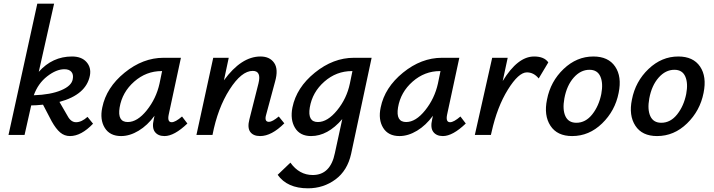

<svg xmlns="http://www.w3.org/2000/svg" viewBox="-20 -731 3867 1040"><path d="M454 -98 484 -61Q420 6 359 6Q329 6 306 -13.5Q283 -33 260 -74L213 -164Q173 -160 149 -160L113 0H26L182 -711H273L190 -342Q264 -425 370 -425Q422 -425 448.5 -395Q475 -365 467 -322Q447 -218 302 -179L346 -103Q364 -69 392 -69Q422 -69 454 -98ZM329 -356Q285 -356 235.5 -317.5Q186 -279 163 -215Q254 -218 311 -242Q368 -266 374 -302Q379 -327 367 -341.5Q355 -356 329 -356Z M966 -100 995 -62Q924 6 871 6Q836 6 819 -16.5Q802 -39 813 -85L817 -104Q779 -52 731 -23Q683 6 636 6Q575 6 547.5 -38.5Q520 -83 534 -149Q556 -257 655 -337.5Q754 -418 866 -418H960L894 -111Q885 -69 910 -69Q930 -69 966 -100ZM672 -70Q724 -70 775 -133.5Q826 -197 844 -278L858 -346H855Q772 -346 707 -289Q642 -232 628 -149Q615 -70 672 -70Z M1490 -100 1520 -63Q1451 6 1389 6Q1352 6 1335.5 -16.5Q1319 -39 1331 -85L1380 -279Q1397 -347 1349 -347Q1288 -347 1223.5 -246Q1159 -145 1131 0H1044L1135 -418H1219L1193 -296Q1287 -425 1391 -425Q1441 -425 1465 -390.5Q1489 -356 1470 -289L1422 -111Q1410 -71 1437 -71Q1455 -71 1490 -100Z M1897 -418H1993L1882 102Q1862 193 1797 241Q1732 289 1648 289Q1536 289 1484 216L1553 150Q1601 217 1674 217Q1770 217 1794 98L1834 -86Q1755 6 1665 6Q1605 6 1578 -38.5Q1551 -83 1564 -149Q1586 -257 1685.5 -337.5Q1785 -418 1897 -418ZM1702 -70Q1754 -70 1806 -133.5Q1858 -197 1875 -278L1889 -346H1886Q1802 -346 1737 -289Q1672 -232 1658 -149Q1645 -70 1702 -70Z M2474 -100 2503 -62Q2432 6 2379 6Q2344 6 2327 -16.5Q2310 -39 2321 -85L2325 -104Q2287 -52 2239 -23Q2191 6 2144 6Q2083 6 2055.5 -38.5Q2028 -83 2042 -149Q2064 -257 2163 -337.5Q2262 -418 2374 -418H2468L2402 -111Q2393 -69 2418 -69Q2438 -69 2474 -100ZM2180 -70Q2232 -70 2283 -133.5Q2334 -197 2352 -278L2366 -346H2363Q2280 -346 2215 -289Q2150 -232 2136 -149Q2123 -70 2180 -70Z M2873 -425Q2928 -425 2950 -393L2898 -306Q2871 -339 2834 -339Q2789 -339 2731 -245.5Q2673 -152 2643 -17L2639 0H2552L2646 -418H2730L2703 -292Q2784 -425 2873 -425Z M3079 6Q2998 6 2961.5 -50Q2925 -106 2943 -192Q2962 -290 3033 -357.5Q3104 -425 3194 -425Q3275 -425 3312 -370.5Q3349 -316 3331 -228Q3312 -131 3241.5 -62.5Q3171 6 3079 6ZM3102 -66Q3152 -66 3188 -111.5Q3224 -157 3237 -222Q3248 -280 3232 -316.5Q3216 -353 3173 -353Q3125 -353 3087.5 -310.5Q3050 -268 3037 -198Q3026 -138 3042.5 -102Q3059 -66 3102 -66Z M3539 6Q3458 6 3421.5 -50Q3385 -106 3403 -192Q3422 -290 3493 -357.5Q3564 -425 3654 -425Q3735 -425 3772 -370.5Q3809 -316 3791 -228Q3772 -131 3701.5 -62.5Q3631 6 3539 6ZM3562 -66Q3612 -66 3648 -111.5Q3684 -157 3697 -222Q3708 -280 3692 -316.5Q3676 -353 3633 -353Q3585 -353 3547.5 -310.5Q3510 -268 3497 -198Q3486 -138 3502.5 -102Q3519 -66 3562 -66Z"/></svg>

Font: EauTestInfant Semibold
Style: Italic
Weight: 600
Italic angle: -12°
Designer: Christian Thalmann (Catharsis Fonts)
Version: Version 0.001;PS 000.001;hotconv 1.0.88;makeotf.lib2.5.64775